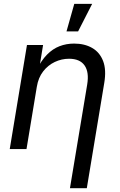

<svg xmlns="http://www.w3.org/2000/svg" viewBox="-20 -777 627 1001"><path d="M171.9 -324.2 118.2 0H30.8L120.6 -542.5H204.6L183.1 -411.1H169.9Q195.3 -461.9 225.1 -492.2Q254.9 -522.5 290.3 -536.1Q325.7 -549.8 366.2 -549.8Q420.9 -549.8 460.4 -527.1Q500 -504.4 517.6 -458.7Q535.2 -413.1 523.4 -343.8L432.6 204.1H344.7L434.6 -336.4Q445.3 -400.9 420.9 -435.8Q396.5 -470.7 339.8 -470.7Q301.3 -470.7 265.6 -453.9Q230 -437 204.8 -404.5Q179.7 -372.1 171.9 -324.2ZM326.7 -613.3 367.2 -756.8H460.4L387.2 -613.3Z"/></svg>

Font: Inter 16pt
Style: Italic
Weight: 400
Italic angle: -9.3988°
Version: Version 4.001;git-66647c0bb